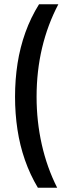

<svg xmlns="http://www.w3.org/2000/svg" viewBox="-20 -760 338 900"><path d="M157.5 120Q120.5 58 96.8 -10.2Q73 -78.5 61.8 -152.8Q50.5 -227 50.5 -306.5Q50.5 -387 62.2 -462.5Q74 -538 99 -607.8Q124 -677.5 163 -740H253.5Q203 -644 177.2 -535.2Q151.5 -426.5 151.5 -306.5Q151.5 -191 175.8 -83Q200 25 248 120Z"/></svg>

Font: Encode Sans SC Condensed Medium
Style: Regular
Weight: 500
Width: 3
Designer: Multiple Designers
Foundry: Impallari Type
Version: Version 3.002